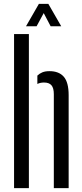

<svg xmlns="http://www.w3.org/2000/svg" viewBox="-20 -977 427 997"><path d="M53 0V-800H130V0ZM259.5 0V-488Q259.5 -520 247.2 -534.2Q235 -548.5 208.5 -548.5Q189 -548.5 174 -541V-584.5Q185.5 -595.5 200.2 -601.5Q215 -607.5 237 -607.5Q286 -607.5 311.2 -578.5Q336.5 -549.5 336.5 -482.5V0ZM115 -840.5 182 -957H231L298 -840.5H243L207 -909L170 -840.5Z"/></svg>

Font: Big Shoulders Stencil Display Thin Medium
Style: Regular
Weight: 500
Version: Version 2.001